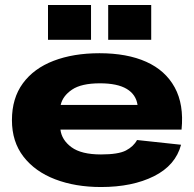

<svg xmlns="http://www.w3.org/2000/svg" viewBox="-20 -740 782 772"><path d="M386 12Q283 12 202 -19Q121 -50 74.5 -110Q28 -170 28 -257Q28 -345 72 -405Q116 -465 195.5 -495.5Q275 -526 380 -526Q491 -526 568 -491.5Q645 -457 682.5 -388.5Q720 -320 710 -219H223Q228 -177 267.5 -148Q307 -119 386 -119Q456 -119 486.5 -135Q517 -151 531 -177L708 -158Q686 -75 599 -31.5Q512 12 386 12ZM382 -405Q307 -405 269.5 -379.5Q232 -354 224 -318H533Q527 -360 489.5 -382.5Q452 -405 382 -405ZM173 -580V-720H346V-580ZM415 -580V-720H588V-580Z"/></svg>

Font: Special Gothic Extended Bold
Style: Regular
Weight: 700
Width: 7
Designer: Alistair McCready
Foundry: Monolith
Version: Version 1.000; ttfautohint (v1.8.4.7-5d5b)